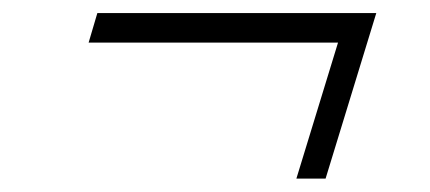

<svg xmlns="http://www.w3.org/2000/svg" viewBox="-20 -396 640 286"><path d="M125 -376.5H540.5L465 -130H421.5L483.5 -332.5H112Z"/></svg>

Font: Newsreader 6pt Light
Style: Italic
Weight: 300
Italic angle: -17°
Designer: Hugues Gentile
Foundry: Production Type
Version: Version 1.003; ttfautohint (v1.8.3)